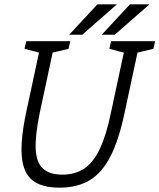

<svg xmlns="http://www.w3.org/2000/svg" viewBox="-20 -857 735 885"><path d="M554 -336Q528 -212 489 -136Q450 -60 393 -26Q336 8 254 8Q172 8 129.5 -26Q87 -60 80.5 -136Q74 -212 100 -336H163Q142 -234 144.5 -171.5Q147 -109 177.5 -80.5Q208 -52 267 -52Q327 -52 369 -80.5Q411 -109 440.5 -171.5Q470 -234 491 -336ZM562 -667H625L554 -336H491ZM163 -336H100L171 -667H234ZM101 -667H181L169 -612L93 -632ZM492 -667H572L560 -612L484 -632ZM603 -612 615 -667H695L687 -632ZM212 -612 224 -667H304L296 -632ZM519 -837 359 -697H299L429 -837ZM669 -837 509 -697H449L579 -837Z"/></svg>

Font: Epunda Slab Light
Style: Italic
Weight: 300
Italic angle: -12°
Designer: Simon Atzbach
Foundry: typofactur
Version: Version 1.102